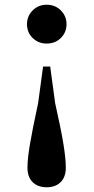

<svg xmlns="http://www.w3.org/2000/svg" viewBox="-20 -572 395 811"><path d="M177 -552Q213 -552 237 -528Q261 -504 261 -470Q261 -435 237 -411.5Q213 -388 177 -388Q142 -388 118 -411.5Q94 -435 94 -470Q94 -504 118 -528Q142 -552 177 -552ZM177 219Q140 219 118 197.5Q96 176 96 136Q96 99 106.5 37Q117 -25 141 -136L162 -291H192L213 -136Q238 -25 248 37Q258 99 258 136Q258 176 236 197.5Q214 219 177 219Z"/></svg>

Font: Noto Serif TC ExtraLight
Style: Bold
Weight: 700
Version: Version 2.002-H1;hotconv 1.1.0;makeotfexe 2.6.0